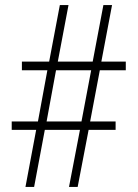

<svg xmlns="http://www.w3.org/2000/svg" viewBox="-20 -800 540 754"><path d="M80 -66H114L156 -290H294L251 -66H285L328 -290H434V-323H334L372 -524H474V-558H378L420 -780H386L344 -558H207L249 -780H215L173 -558H66V-524H166L129 -323H26V-290H122ZM163 -323 200 -524H338L300 -323Z"/></svg>

Font: Noto Sans Malayalam UI ExtraCondensed ExtraLight
Style: Regular
Weight: 200
Width: 2
Designer: Jelle Bosma - Monotype Design Team
Foundry: Monotype Imaging Inc.
Version: Version 2.104